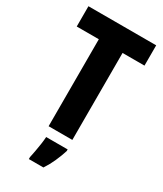

<svg xmlns="http://www.w3.org/2000/svg" viewBox="-229 -800 942 1107"><g transform="rotate(30 242.5 -246.5)"><path d="M322 0H164V-579H17V-714H468V-579H322ZM326 72Q314 110 297 148Q280 186 257 221H160V208Q164 190 169 163Q174 136 178 108.5Q182 81 183 61H326Z"/></g></svg>

Font: Noto Sans Lao Condensed ExtraBold
Style: Regular
Weight: 800
Width: 3
Designer: Monotype Design Team
Foundry: Monotype Imaging Inc.
Version: Version 2.003; ttfautohint (v1.8.4.7-5d5b)